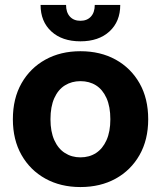

<svg xmlns="http://www.w3.org/2000/svg" viewBox="-20 -744 651 776"><path d="M305 12Q225 12 163.5 -22Q102 -56 67 -117.5Q32 -179 32 -262Q32 -346 67 -407.5Q102 -469 163.5 -503Q225 -537 305 -537Q386 -537 447.5 -503Q509 -469 544 -407.5Q579 -346 579 -262Q579 -179 544 -117.5Q509 -56 447.5 -22Q386 12 305 12ZM305 -108Q341 -108 368 -125.5Q395 -143 410.5 -177.5Q426 -212 426 -262Q426 -313 410.5 -347.5Q395 -382 368 -399Q341 -416 305 -416Q270 -416 242.5 -399Q215 -382 199.5 -347.5Q184 -313 184 -262Q184 -212 199.5 -177.5Q215 -143 242.5 -125.5Q270 -108 305 -108ZM305 -577Q231 -577 187.5 -617Q144 -657 144 -724H247Q247 -694 262.5 -677Q278 -660 305 -660Q332 -660 347.5 -677Q363 -694 363 -724H466Q466 -657 422.5 -617Q379 -577 305 -577Z"/></svg>

Font: TikTok Sans 24pt
Style: Bold
Weight: 700
Version: Version 4.000